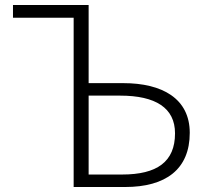

<svg xmlns="http://www.w3.org/2000/svg" viewBox="-20 -749 832 769"><path d="M275 0H481C644 0 740 -71 740 -217C740 -354 630 -416 474 -416H335V-729H32V-678H275ZM335 -50V-366H461C603 -366 681 -317 681 -215C681 -101 609 -50 469 -50Z"/></svg>

Font: Noto Sans CJK Light
Style: Regular
Weight: 300
Designer: Ryoko NISHIZUKA (kana & ideographs); Paul D. Hunt (Latin, Greek & Cyrillic); Wenlong ZHANG (bopomofo); Sandoll Communica
Foundry: Adobe Systems Incorporated
Version: Version 1.000;PS 1;hotconv 1.0.78;makeotf.lib2.5.61930